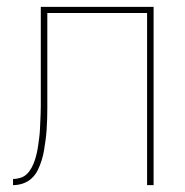

<svg xmlns="http://www.w3.org/2000/svg" viewBox="-20 -540 540 560"><path d="M18 0V-18Q29 -18 40 -21.5Q51 -25 59 -33Q67 -41 72.5 -51.5Q78 -62 81.5 -72.5Q85 -83 87.5 -94.5Q90 -106 91.5 -117Q93 -128 94.5 -139.5Q96 -151 96.5 -162Q97 -173 97.5 -184.5Q98 -196 98.5 -207.5Q99 -219 99 -230.5Q99 -242 99 -253V-520H428V0H409V-502H118V-253Q118 -238 118 -223Q118 -208 117.5 -192.5Q117 -177 116 -162Q115 -147 113 -132Q111 -117 108.5 -102Q106 -87 101.5 -72.5Q97 -58 90.5 -44.5Q84 -31 73 -20.5Q62 -10 47.5 -5Q33 0 18 0Z"/></svg>

Font: Iosevka Thin
Style: Regular
Weight: 100
Monospace: yes
Designer: Belleve Invis
Foundry: Belleve Invis
Version: Version 32.5.0; ttfautohint (v1.8.4)